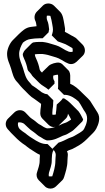

<svg xmlns="http://www.w3.org/2000/svg" viewBox="-20 -852 609 1113"><path d="M319 -123C322 -125 323 -127 326 -130L362 -165C369 -172 373 -181 374 -193C380 -183 387 -171 392 -160C391 -159 391 -159 391 -158C387 -156 379 -151 375 -148C364 -141 358 -140 344 -135C335 -131 328 -127 319 -123ZM302 -117C288 -112 274 -108 255 -108H252C239 -112 227 -119 216 -127C201 -133 189 -147 176 -156C168 -161 161 -166 154 -172L126 -201C109 -218 80 -217 63 -200L27 -165C11 -150 7 -123 25 -103L36 -91C39 -88 41 -85 44 -82L79 -47C90 -36 98 -31 110 -21C119 -14 128 -10 136 -2C147 6 158 15 171 22C183 29 195 39 211 45V56C210 65 210 73 210 79C210 106 200 127 194 149C189 166 194 182 205 193L241 229C247 235 254 238 261 240C278 244 293 239 304 229L305 228L341 193C347 187 350 180 352 173C360 146 371 115 371 80C371 76 371 70 372 62L373 49C374 40 372 32 368 25C371 24 375 21 379 19C397 13 405 10 421 0C445 -12 466 -28 484 -46L520 -82C527 -89 533 -97 538 -106C551 -131 565 -169 545 -200C544 -201 502 -268 502 -268C498 -272 495 -276 490 -281L489 -282L453 -317C435 -335 413 -356 387 -366V-400C388 -419 386 -435 376 -445L375 -446L340 -481C335 -485 329 -488 322 -489C305 -491 275 -482 263 -471L262 -470L226 -435C225 -434 225 -433 224 -431C223 -433 213 -440 213 -443L210 -449C206 -471 199 -492 190 -511C186 -521 183 -525 182 -537C188 -538 198 -539 208 -539H226C251 -536 264 -532 286 -525L306 -519C328 -512 341 -501 360 -491L371 -486C391 -475 411 -482 424 -494L460 -529C478 -547 475 -576 459 -593L458 -594L423 -629C420 -632 417 -634 413 -636L403 -642C397 -645 392 -647 388 -650L374 -658C369 -661 364 -663 359 -666C358 -666 358 -667 356 -668C357 -674 358 -684 356 -693C355 -698 354 -704 353 -711C348 -739 345 -766 329 -783L328 -784L293 -819C276 -836 245 -836 229 -820L194 -785C181 -772 176 -752 184 -733C189 -724 190 -713 192 -700C181 -699 168 -697 159 -696C127 -692 109 -672 89 -654L54 -619C38 -603 21 -569 21 -540C21 -505 36 -483 44 -455C53 -425 58 -399 78 -378C81 -375 85 -371 87 -368C95 -358 102 -349 112 -339L113 -338L148 -303C157 -294 168 -285 180 -278C194 -269 205 -259 218 -250V-246C218 -234 214 -220 214 -207C212 -190 214 -176 226 -164L261 -129C273 -117 287 -113 302 -117ZM172 -606C168 -604 164 -601 161 -598L126 -563C120 -557 115 -548 112 -539C112 -527 116 -521 120 -511C129 -492 136 -471 140 -449L143 -443C143 -442 143 -442 144 -441C150 -435 156 -429 161 -422C164 -416 168 -411 172 -407L208 -371C224 -355 245 -347 261 -332L296 -367V-381C288 -392 287 -403 289 -414C298 -417 309 -419 316 -419C317 -412 317 -407 317 -400V-357C317 -350 317 -344 316 -339V-337L351 -302H362C391 -299 416 -281 435 -264C450 -245 461 -218 475 -200C495 -169 481 -131 468 -106C466 -103 464 -99 462 -97C451 -87 434 -77 421 -70C405 -60 397 -57 379 -51C359 -41 342 -32 319 -25L284 10L294 21C300 30 304 38 303 49L302 62C301 70 301 76 301 80C301 114 291 144 283 170C277 171 269 171 263 170C262 164 262 156 264 149C270 127 280 106 280 79C280 73 280 65 281 56L282 43C283 34 286 25 291 18L256 -17C221 -15 193 -34 171 -48C158 -55 147 -64 136 -72C128 -80 119 -84 110 -91C104 -96 98 -101 94 -104C84 -116 82 -130 85 -142C98 -145 111 -140 119 -135L139 -116C152 -103 162 -95 176 -86C189 -77 201 -63 216 -57C227 -49 239 -42 252 -38H255C294 -38 317 -53 344 -65C358 -70 364 -71 375 -78C384 -84 399 -91 406 -98C411 -103 417 -108 422 -113L457 -148L461 -156C461 -157 461 -159 462 -160C454 -176 446 -193 435 -207L388 -254C379 -263 368 -272 356 -279C355 -280 354 -280 353 -281L347 -282H344C335 -267 320 -257 309 -246C309 -234 306 -225 306 -212C305 -207 305 -202 304 -198V-192C304 -191 303 -189 303 -188C297 -187 289 -186 284 -187C283 -194 283 -199 284 -207C284 -220 288 -234 288 -246C288 -251 288 -258 289 -266V-271L254 -306C242 -306 232 -312 222 -317C207 -327 196 -338 180 -348C175 -351 169 -355 165 -358C162 -361 160 -365 157 -368C155 -371 152 -374 149 -377C129 -398 123 -425 114 -455C106 -483 91 -505 91 -540C91 -562 102 -588 113 -605C127 -616 140 -624 159 -626C172 -628 189 -630 206 -630H227L262 -665C262 -670 263 -676 265 -681C263 -698 261 -719 254 -733C250 -743 250 -753 252 -761C259 -762 267 -761 272 -760C277 -745 280 -728 283 -711C284 -704 285 -698 286 -693C289 -675 285 -662 280 -647L315 -612C329 -607 347 -601 359 -596C364 -593 369 -591 374 -588L388 -580C391 -578 397 -575 400 -573C402 -566 402 -558 401 -552C391 -550 381 -550 371 -556L360 -561C341 -571 328 -582 306 -589L286 -595C264 -602 251 -606 226 -609H208C194 -609 183 -608 173 -606Z"/></svg>

Font: Dictator
Style: Chalk
Weight: 500
Version: Version MIL.1277